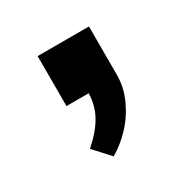

<svg xmlns="http://www.w3.org/2000/svg" viewBox="-73 -173 356 366"><g transform="rotate(-30 105.0 10.0)"><path d="M81 129 49 94Q75 71 87 49.5Q99 28 100 1H51V-109H164V-3Q164 25 152 51Q140 77 121 97Q102 117 81 129Z"/></g></svg>

Font: Noto Sans Nag Mundari Medium
Style: Regular
Weight: 500
Version: Version 1.000